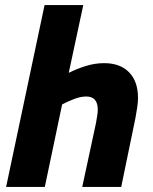

<svg xmlns="http://www.w3.org/2000/svg" viewBox="-20 -734 602 754"><path d="M4 0 155 -714H307L250 -448Q282 -464 317.5 -475Q353 -486 389 -486Q452 -486 487 -450Q522 -414 522 -349Q522 -335 519 -313.5Q516 -292 512 -271L456 0H303L357 -251Q359 -263 361.5 -278Q364 -293 364 -303Q364 -355 319 -355Q296 -355 270.5 -345Q245 -335 224 -324L156 0Z"/></svg>

Font: Noto Sans Condensed ExtraBold
Style: Italic
Weight: 800
Width: 3
Italic angle: -12°
Designer: Monotype Design Team
Foundry: Monotype Imaging Inc.
Version: Version 2.013; ttfautohint (v1.8.4.7-5d5b)